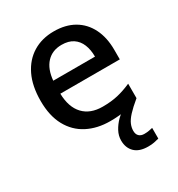

<svg xmlns="http://www.w3.org/2000/svg" viewBox="-183 -667 938 1012"><g transform="rotate(-30 286.0 -161.5)"><path d="M396 115Q396 136 407.5 147Q419 158 439 158Q456 158 468.5 155.5Q481 153 490 151V216Q475 220 460 223Q445 226 424 226Q370 226 342.5 199Q315 172 315 127Q315 98 329.5 71Q344 44 366.5 21.5Q389 -1 412 -16L497 -26Q457 7 435 31Q413 55 404.5 75Q396 95 396 115ZM295 -549Q366 -549 417 -519.5Q468 -490 495.5 -435Q523 -380 523 -305V-247H161Q163 -164 204.5 -120Q246 -76 321 -76Q373 -76 413.5 -85.5Q454 -95 497 -114V-26Q457 -8 415.5 1Q374 10 317 10Q239 10 179 -21Q119 -52 85.5 -113.5Q52 -175 52 -265Q52 -356 82.5 -419Q113 -482 167.5 -515.5Q222 -549 295 -549ZM295 -467Q238 -467 203.5 -430Q169 -393 163 -325H417Q417 -367 404 -399Q391 -431 364 -449Q337 -467 295 -467Z"/></g></svg>

Font: Noto Sans Thai Medium
Style: Regular
Weight: 500
Designer: Monotype Design Team
Foundry: Monotype Imaging Inc.
Version: Version 2.001